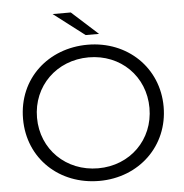

<svg xmlns="http://www.w3.org/2000/svg" viewBox="-59 -938 956 1000"><g transform="rotate(-5 419.5 -437.5)"><path d="M52 -350C52 -142 212 6 420 6C629 6 787 -146 787 -350C787 -554 629 -706 420 -706C216 -706 52 -562 52 -350ZM420 -640C587 -640 713 -516 713 -350C713 -184 587 -60 420 -60C253 -60 125 -184 125 -350C125 -516 253 -640 420 -640ZM253 -881 415 -757H485L348 -881Z"/></g></svg>

Font: Malon Grotesk
Style: Regular
Weight: 400
Designer: Julieta Ulanovsky
Foundry: Julieta Ulanovsky
Version: Version 7.200